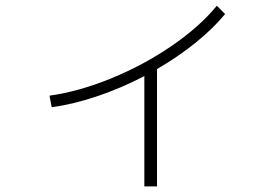

<svg xmlns="http://www.w3.org/2000/svg" viewBox="-20 -622 978 680"><path d="M748 -601.6 777.3 -572.3Q733.4 -519.5 671.4 -469.7Q609.4 -419.9 536.1 -377.4V38.1H491.2V-352.5Q409.7 -310.1 325.4 -281.5Q241.2 -252.9 163.1 -242.2L155.3 -283.2Q260.3 -297.9 374 -344.5Q487.8 -391.1 586.9 -458.7Q686 -526.4 748 -601.6Z"/></svg>

Font: Pretendard JP ExtraLight
Style: Regular
Weight: 200
Designer: Base glyphs from Inter by Rasmus Andersson; Hangeul glyphs from Noto Sans CJK(Source Han Sans) by Jang Soo-young and Kan
Foundry: Kil Hyung-jin
Version: Version 1.309